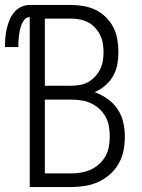

<svg xmlns="http://www.w3.org/2000/svg" viewBox="-54 -755 574 775"><path d="M66 0V-686Q54 -686 46 -677Q38 -668 33.5 -657Q29 -646 26.5 -634.5Q24 -623 22.5 -611.5Q21 -600 20.5 -588.5Q20 -577 20 -565H-34Q-34 -583 -32.5 -601.5Q-31 -620 -27 -638Q-23 -656 -16 -673Q-9 -690 2.5 -704.5Q14 -719 31 -727Q48 -735 66 -735H232Q258 -735 283.5 -730.5Q309 -726 332 -715Q355 -704 373.5 -685.5Q392 -667 403.5 -644.5Q415 -622 419.5 -596.5Q424 -571 424 -545Q424 -520 419.5 -495Q415 -470 402.5 -448Q390 -426 370.5 -409.5Q351 -393 328 -383Q356 -373 380 -356Q404 -339 420.5 -314.5Q437 -290 443.5 -261Q450 -232 450 -203Q450 -175 444.5 -147Q439 -119 425 -94.5Q411 -70 389.5 -51Q368 -32 342.5 -20.5Q317 -9 289 -4.5Q261 0 232 0ZM127 -409H232Q250 -409 268 -412Q286 -415 301.5 -423.5Q317 -432 329.5 -445.5Q342 -459 350 -475Q358 -491 361 -508.5Q364 -526 364 -544Q364 -562 361 -580Q358 -598 350 -614Q342 -630 329.5 -643.5Q317 -657 301.5 -665Q286 -673 268 -676.5Q250 -680 232 -680H127ZM127 -55H232Q253 -55 273.5 -58.5Q294 -62 312.5 -70.5Q331 -79 346.5 -93Q362 -107 372 -125Q382 -143 385.5 -163.5Q389 -184 389 -204Q389 -225 385.5 -245.5Q382 -266 372 -284Q362 -302 346.5 -316Q331 -330 312.5 -338.5Q294 -347 273.5 -350Q253 -353 232 -353H127Z"/></svg>

Font: Iosevka Light
Style: Regular
Weight: 300
Monospace: yes
Designer: Belleve Invis
Foundry: Belleve Invis
Version: Version 32.5.0; ttfautohint (v1.8.4)